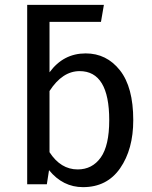

<svg xmlns="http://www.w3.org/2000/svg" viewBox="-20 -759 626 791"><path d="M322 12Q239 12 182 -58L173 0H92V-739H408L396 -669H184V-461Q241 -539 333 -539Q419 -539 474 -469.5Q529 -400 529 -264Q529 -144 475 -66Q421 12 322 12ZM300 -61Q360 -61 395 -110Q430 -159 430 -264Q430 -466 308 -466Q237 -466 184 -384V-132Q230 -61 300 -61Z"/></svg>

Font: Trujillo
Style: Regular
Weight: 400
Designer: Fira Sans original fonts by bBox Type GmbH, Carrois Corporate GbR, & Edenspiekermann AG / Changes by Cristiano Sobral
Foundry: Fira Sans original fonts by bBox Type GmbH, Carrois Corporate GbR, & Edenspiekermann AG / Changes by Cristiano Sobral
Version: Version 4.301;October 17, 2021;FontCreator 14.0.0.2814 64-bi